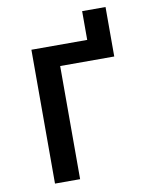

<svg xmlns="http://www.w3.org/2000/svg" viewBox="-92 -917 784 986"><g transform="rotate(-10 300.0 -424.0)"><path d="M114 0H245V-590H527V-848H405V-698H114Z"/></g></svg>

Font: IBM Mono SemiBold
Style: Regular
Weight: 600
Monospace: yes
Designer: Mike Abbink, Paul van der Laan, Pieter van Rosmalen
Foundry: Bold Monday
Version: Version 2.3